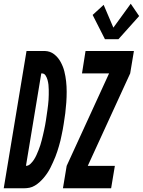

<svg xmlns="http://www.w3.org/2000/svg" viewBox="-64 -1008 765 1028"><path d="M498 -798 432 -928 491 -982 543 -860 636 -988 681 -922 570 -798ZM273 0 293 -120 520 -615H375L394 -735H653L633 -615L406 -120H551L531 0ZM-44 0 78 -735H176Q205 -734 226 -717.5Q247 -701 260.5 -676.5Q274 -652 280.5 -626Q287 -600 290 -572.5Q293 -545 293 -516.5Q293 -488 291 -459.5Q289 -431 285.5 -402Q282 -373 277 -344Q275 -329 272 -314.5Q269 -300 266 -285Q263 -270 259.5 -255Q256 -240 251.5 -225.5Q247 -211 242.5 -196.5Q238 -182 232 -167.5Q226 -153 219.5 -138.5Q213 -124 206 -110Q199 -96 190 -82.5Q181 -69 171 -57Q161 -45 149 -34Q137 -23 123 -14.5Q109 -6 94.5 -3Q80 0 65 0ZM75 -120Q88 -120 99 -130.5Q110 -141 118 -153.5Q126 -166 131.5 -178.5Q137 -191 142.5 -204.5Q148 -218 152 -231Q156 -244 159.5 -257.5Q163 -271 166 -284Q169 -297 172 -310.5Q175 -324 177.5 -337.5Q180 -351 182 -364Q184 -378 186 -391.5Q188 -405 190 -419Q192 -433 193.5 -446.5Q195 -460 196 -473.5Q197 -487 197 -500.5Q197 -514 197 -527.5Q197 -541 195.5 -554Q194 -567 190.5 -580Q187 -593 180 -604Q173 -615 160 -615H157Z"/></svg>

Font: Iosevka SS04 Heavy Extended
Style: Italic
Weight: 900
Width: 7
Italic angle: -9°
Monospace: yes
Designer: Belleve Invis
Foundry: Belleve Invis
Version: Version 19.0.0; ttfautohint (v1.8.4)